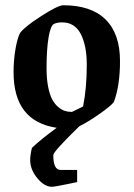

<svg xmlns="http://www.w3.org/2000/svg" viewBox="-20 -486 514 739"><path d="M223.1 -465.8Q331.1 -465.8 386.5 -410.9Q441.9 -356 441.9 -251Q441.9 -155.8 418 -92.8Q404.8 -76.7 361.8 -46.6Q318.8 -16.6 285.2 0Q185.1 97.7 185.1 110.8Q185.1 168 212.9 168H276.9V214.8Q272.5 215.8 249 220.7Q225.6 225.6 205.8 229.2Q186 232.9 180.2 232.9Q150.9 232.9 123.5 199.7Q96.2 166.5 96.2 129.9Q96.2 109.9 103 83Q136.7 50.8 198.2 5.9Q32.2 -19 32.2 -208Q32.2 -253.4 39.3 -295.7Q46.4 -337.9 57.1 -358.9Q74.2 -382.8 138.9 -424.3Q203.6 -465.8 223.1 -465.8ZM299.8 -76.2Q314 -147.9 314 -236.8Q314 -310.5 290.8 -355.2Q267.6 -399.9 219.2 -399.9Q199.7 -399.9 188 -394Q174.8 -388.2 167 -342.5Q159.2 -296.9 159.2 -223.1Q159.2 -183.6 165 -153.1Q170.9 -122.6 180.4 -104.5Q189.9 -86.4 203.1 -75Q216.3 -63.5 229.2 -59.3Q242.2 -55.2 256.8 -55.2Z"/></svg>

Font: Grenze SemiBold
Style: Regular
Weight: 600
Designer: Renata Polastri
Foundry: Omnibus-Type
Version: Version 1.002;PS 001.002;hotconv 1.0.88;makeotf.lib2.5.64775